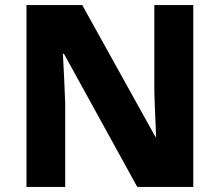

<svg xmlns="http://www.w3.org/2000/svg" viewBox="-20 -734 863 754"><path d="M739 0V-714H586V-383C587 -325 591 -254 593 -197H590L303 -714H84V0H236V-330C234 -391 230 -465 227 -523H231L519 0Z"/></svg>

Font: Noto Sans Gurmukhi ExtraBold
Style: Regular
Weight: 800
Designer: Jelle Bosma - Monotype Design Team
Foundry: Monotype Imaging Inc.
Version: Version 2.004